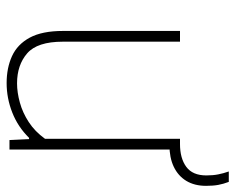

<svg xmlns="http://www.w3.org/2000/svg" viewBox="-88 -646 744 608"><g transform="rotate(90 284.0 -342.0)"><path d="M243 9Q195 9 157.8 -8Q120.5 -25 99.2 -64.2Q78 -103.5 78 -169.5V-540H112V-169Q112 -88 149 -56Q186 -24 244 -24Q272.5 -24 304.5 -32.8Q336.5 -41.5 366.5 -61Q396.5 -80.5 419.5 -112.5V-540H436Q481.5 -540 508.5 -560Q535.5 -580 535.5 -623.5Q535.5 -644.5 532.2 -661Q529 -677.5 523 -694.5H556Q562.5 -677.5 565.5 -661.2Q568.5 -645 568.5 -622.5Q568.5 -586 552.8 -560Q537 -534 508 -520.2Q479 -506.5 439 -506.5L453.5 -522V0H423.5L420.5 -62H416.5Q381.5 -26.5 336.2 -8.8Q291 9 243 9Z"/></g></svg>

Font: Encode Sans Condensed Thin Thin
Style: Regular
Weight: 250
Version: Version 3.002